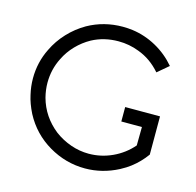

<svg xmlns="http://www.w3.org/2000/svg" viewBox="-99 -766 891 873"><g transform="rotate(15 346.5 -329.5)"><path d="M643 -313V-133Q614 -93 576 -64Q558 -50 530 -35Q455 4 374 4Q283 4 203 -43Q123 -90 79 -173Q57 -217 49 -255Q40 -293 40 -331Q40 -407 73 -473Q95 -519 130.5 -557Q166 -595 211 -621Q286 -663 375 -663Q398 -663 421 -660Q480 -652 533.5 -622.5Q587 -593 627 -546L575 -502Q530 -554 470 -576Q424 -594 373 -594Q305 -594 249 -564Q213 -544 184 -514Q155 -484 137 -447Q109 -392 109 -329Q109 -295 118 -260Q141 -176 212 -120Q247 -94 288.5 -79.5Q330 -65 373 -65Q431 -65 484 -89.5Q537 -114 575 -158L576 -245H479V-313Z"/></g></svg>

Font: Sulphur Point
Style: Regular
Weight: 400
Designer: Noponies / Dale Sattler
Foundry: Noponies
Version: Version 1.000; ttfautohint (v1.8)